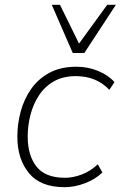

<svg xmlns="http://www.w3.org/2000/svg" viewBox="-20 -769 501 797"><path d="M248 8Q148 8 100 -50.5Q52 -109 52 -202Q52 -255 66 -306.5Q80 -358 109.5 -400Q139 -442 185.5 -467Q232 -492 297 -492Q345 -492 387.5 -474.5Q430 -457 455 -428L434 -396Q380 -453 295 -453Q242 -453 204 -431.5Q166 -410 142 -373.5Q118 -337 106.5 -292.5Q95 -248 95 -202Q95 -124 131.5 -77.5Q168 -31 250 -31Q283 -31 319 -44.5Q355 -58 386 -87L405 -53Q376 -25 333 -8.5Q290 8 248 8ZM282 -549 195 -749H229L308 -588L425 -749H461L330 -549Z"/></svg>

Font: Nunito Sans ExtraLight
Style: Italic
Weight: 200
Italic angle: -9°
Designer: Vernon Adams
Foundry: Vernon Adams
Version: Version 3.006; ttfautohint (v1.8.3)